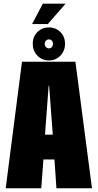

<svg xmlns="http://www.w3.org/2000/svg" viewBox="-20 -1006 522 1026"><path d="M10.5 0H200.5L212 -154H271L281.5 0H471.5L383 -676H97.5ZM220.5 -286.5 240 -548.5H242.5L262 -286.5ZM241 -683Q278 -683 302.8 -708.8Q327.5 -734.5 327.5 -772Q327.5 -810 302.8 -834.8Q278 -859.5 241 -859.5Q204.5 -859.5 179.8 -834.8Q155 -810 155 -772Q155 -734.5 179.8 -708.8Q204.5 -683 241 -683ZM241 -747.5Q232.5 -747.5 225.8 -754.5Q219 -761.5 219 -772Q219 -782.5 225.8 -789Q232.5 -795.5 241 -795.5Q251 -795.5 257 -789Q263 -782.5 263 -772Q263 -761.5 257 -754.5Q251 -747.5 241 -747.5ZM151.5 -877.5H235.5L330.5 -986.5H209Z"/></svg>

Font: Anybody ExtraCondensed Black
Style: Regular
Weight: 900
Width: 2
Version: Version 1.113;gftools[0.9.25]